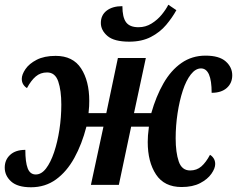

<svg xmlns="http://www.w3.org/2000/svg" viewBox="-38 -781 1001 811"><path d="M93 10Q36 10 9 -14.5Q-18 -39 -18 -73Q-18 -106 5 -127Q28 -148 69 -148Q69 -96 79 -70Q89 -44 113 -44Q137 -44 156.5 -69.5Q176 -95 190.5 -138Q205 -181 213 -233.5Q221 -286 221 -339Q221 -399 208 -437Q195 -475 161 -475Q133 -475 113 -458Q93 -441 76 -409Q67 -414 60.5 -424Q54 -434 54 -448Q54 -466 69.5 -489Q85 -512 117 -528.5Q149 -545 197 -545Q270 -545 304.5 -492Q339 -439 339 -355Q339 -345 338.5 -332.5Q338 -320 336 -303H411L460 -536H578L528 -303H601Q621 -374 652.5 -429Q684 -484 728.5 -515Q773 -546 830 -546Q888 -546 915.5 -521.5Q943 -497 943 -463Q943 -430 920 -409.5Q897 -389 856 -389Q856 -492 811 -492Q788 -492 768 -466.5Q748 -441 734 -398Q720 -355 712 -302.5Q704 -250 704 -197Q704 -137 717 -99Q730 -61 765 -61Q793 -61 812.5 -78Q832 -95 849 -127Q858 -122 864.5 -112Q871 -102 871 -88Q871 -70 855 -47Q839 -24 807.5 -7.5Q776 9 729 9Q656 9 621 -44Q586 -97 586 -181Q586 -194 587 -208.5Q588 -223 591 -246H516L464 0H346L399 -246H327Q308 -172 276 -114Q244 -56 198.5 -23Q153 10 93 10ZM508 -605Q444 -605 416 -629Q388 -653 388 -684Q388 -717 412.5 -736Q437 -755 479 -755Q479 -708 494.5 -687Q510 -666 547 -666Q577 -666 602 -681.5Q627 -697 645 -719Q663 -741 673 -761L707 -738Q690 -707 664 -676Q638 -645 599.5 -625Q561 -605 508 -605Z"/></svg>

Font: Noto Serif SemiCondensed SemiBold
Style: Italic
Weight: 600
Width: 4
Italic angle: -12°
Designer: Monotype Design Team
Foundry: Monotype Imaging Inc.
Version: Version 2.014; ttfautohint (v1.8.4.7-5d5b)